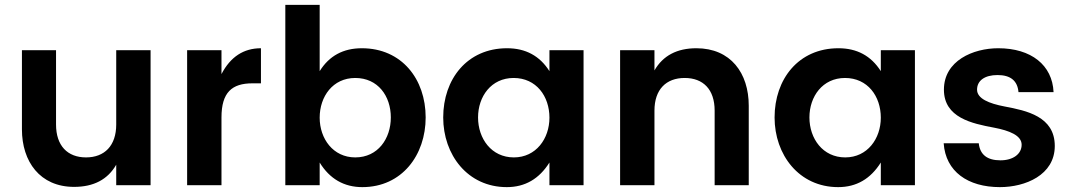

<svg xmlns="http://www.w3.org/2000/svg" viewBox="-20 -760 4394 788"><path d="M457 -249C457 -162 409 -114 333 -114C257 -114 210 -162 210 -249V-554H70V-229C70 -97 144 7 284 7C364 7 422 -23 457 -84V0H598V-554H457Z M748 -554V0H889V-278C889 -381 932 -418 1016 -418H1051V-562C980 -562 926 -527 889 -456V-554Z M1438 -114C1347 -114 1292 -191 1292 -277C1292 -364 1346 -440 1438 -440C1531 -440 1584 -366 1584 -278C1584 -191 1531 -114 1438 -114ZM1292 -93C1333 -26 1392 8 1467 8C1630 8 1727 -124 1727 -278C1727 -435 1629 -562 1465 -562C1389 -562 1331 -531 1292 -468V-740H1151V0H1292Z M2089 -114C1997 -114 1942 -191 1942 -278C1942 -364 1996 -440 2088 -440C2181 -440 2235 -365 2235 -277C2235 -191 2180 -114 2089 -114ZM2235 -468C2195 -531 2137 -562 2061 -562C1897 -562 1799 -435 1799 -278C1799 -125 1899 8 2060 8C2135 8 2193 -26 2235 -93V0H2375V-554H2235Z M2525 -554V0H2666V-306C2666 -393 2714 -440 2790 -440C2866 -440 2913 -393 2913 -306V0H3053V-326C3053 -460 2979 -562 2838 -562C2759 -562 2701 -532 2666 -471V-554Z M3449 -114C3357 -114 3302 -191 3302 -278C3302 -364 3356 -440 3448 -440C3541 -440 3595 -365 3595 -277C3595 -191 3540 -114 3449 -114ZM3595 -468C3555 -531 3497 -562 3421 -562C3257 -562 3159 -435 3159 -278C3159 -125 3259 8 3420 8C3495 8 3553 -26 3595 -93V0H3735V-554H3595Z M3854 -392C3854 -277 3969 -253 4060 -236C4123 -224 4173 -204 4173 -166C4173 -128 4138 -102 4086 -102C4032 -102 4002 -125 3997 -172H3853C3861 -56 3952 8 4084 8C4187 8 4309 -41 4309 -161C4309 -282 4193 -306 4103 -323C4040 -335 3990 -355 3990 -392C3990 -429 4021 -452 4074 -452C4127 -452 4156 -429 4160 -382H4304C4299 -493 4212 -562 4077 -562C3974 -562 3854 -511 3854 -392Z"/></svg>

Font: Matrixport Bold
Style: Regular
Weight: 600
Designer: Ninad Kale (Devanagari), Jonny Pinhorn (Latin)
Foundry: Indian Type Foundry
Version: Version 2.000;PS 1.0;hotconv 1.0.79;makeotf.lib2.5.61930; tt